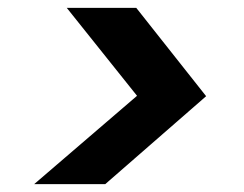

<svg xmlns="http://www.w3.org/2000/svg" viewBox="-20 -595 622 489"><path d="M67 -126 329 -351 150 -575H327L505 -350L248 -126Z"/></svg>

Font: DM Sans 9pt ExtraBold
Style: Italic
Weight: 800
Italic angle: -10°
Version: Version 4.004;gftools[0.9.30]